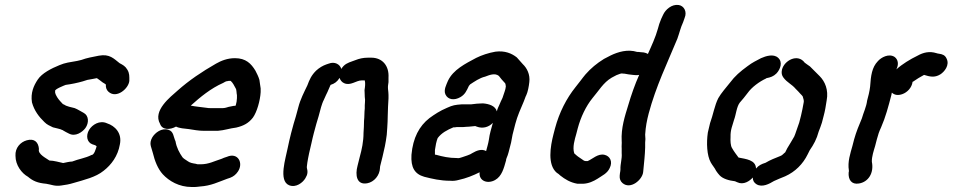

<svg xmlns="http://www.w3.org/2000/svg" viewBox="-20 -734 3856 769"><path d="M269 -87C258 -87 244 -83 233 -81C218 -84 196 -91 178 -91C168 -99 130 -116 136 -137C134 -164 118 -181 87 -172C62 -165 40 -142 42 -110C42 -72 67 -40 92 -26C112 -9 131 -1 165 2C185 5 200 13 225 9C241 7 258 4 274 -1C318 -14 363 -24 395 -50C426 -74 452 -109 460 -155C470 -201 440 -230 409 -240C379 -254 349 -234 337 -214C323 -191 328 -164 350 -156C355 -154 363 -153 367 -148C364 -139 358 -113 346 -113C323 -101 294 -97 269 -87ZM498 -410C498 -429 499 -440 490 -455C482 -469 472 -474 459 -481C436 -499 419 -519 376 -511C351 -506 327 -502 306 -494L289 -490C261 -485 241 -483 218 -473C186 -460 148 -441 131 -415C115 -391 102 -362 108 -324C117 -291 136 -266 158 -245C169 -234 178 -231 192 -224C201 -221 222 -218 230 -213C231 -213 232 -213 232 -212C240 -207 248 -203 256 -199C282 -185 310 -205 322 -221C337 -242 336 -271 315 -282C303 -288 292 -296 279 -301C267 -304 246 -308 237 -315C236 -315 234 -316 232 -317C226 -323 215 -335 210 -343C206 -350 199 -360 201 -369C196 -376 238 -392 243 -394C266 -397 290 -402 311 -408L330 -414C335 -415 341 -416 347 -417L368 -421C375 -417 384 -409 391 -404C392 -403 404 -397 404 -395C403 -383 407 -373 415 -366C447 -338 495 -379 498 -410Z M590 -184C583 -172 581 -160 584 -149L592 -122C600 -89 612 -58 632 -36C657 -9 697 15 748 15H760C765 15 772 14 781 13C826 10 854 -5 890 -18L902 -22C915 -27 925 -35 933 -47C956 -81 933 -125 889 -106L877 -102C870 -99 866 -97 862 -96C839 -89 816 -76 784 -76H772C770 -76 768 -77 764 -78C751 -80 740 -82 731 -89L719 -97C717 -98 714 -101 711 -104C699 -121 687 -143 683 -168C674 -187 676 -207 655 -214C627 -223 601 -202 590 -184ZM744 -311C782 -345 824 -380 874 -402C879 -405 885 -409 891 -409C893 -410 895 -410 897 -410H904C913 -402 918 -391 924 -380C928 -374 927 -360 929 -353V-341C928 -328 928 -326 924 -311C920 -310 918 -310 916 -310C909 -309 902 -307 896 -306C890 -304 880 -301 873 -301H822C817 -301 813 -301 809 -302C788 -305 763 -307 744 -311ZM685 -227C699 -220 718 -219 736 -217C756 -214 775 -210 798 -210H852C879 -212 900 -220 926 -223C956 -230 976 -241 993 -263C1009 -285 1022 -331 1024 -365V-380C1023 -391 1020 -402 1019 -414C1015 -428 1009 -439 1003 -451C986 -479 965 -501 921 -501C891 -501 866 -491 845 -479C789 -447 737 -412 691 -371C663 -346 591 -291 621 -238C630 -212 662 -214 685 -227Z M1536 -340V-354C1536 -361 1535 -369 1534 -378C1533 -390 1535 -395 1536 -405V-423C1539 -470 1512 -503 1467 -503H1454C1434 -503 1418 -499 1403 -493L1392 -489C1372 -482 1359 -477 1347 -458C1342 -476 1321 -489 1296 -479L1287 -476C1273 -471 1259 -463 1246 -451C1227 -432 1220 -416 1211 -392C1198 -365 1183 -336 1175 -305L1165 -268L1156 -238L1146 -201C1140 -178 1137 -163 1132 -140C1125 -102 1094 -10 1138 8C1166 19 1193 -3 1203 -20C1213 -36 1213 -47 1209 -62V-67L1211 -83C1213 -97 1215 -104 1218 -120C1225 -147 1230 -175 1237 -201L1247 -238C1250 -249 1253 -259 1256 -268L1266 -305C1268 -312 1273 -327 1277 -334L1286 -354C1290 -361 1293 -369 1297 -378L1304 -394C1320 -399 1331 -407 1340 -422C1343 -413 1349 -405 1358 -401C1384 -389 1406 -412 1429 -412H1441C1444 -400 1442 -386 1440 -373C1440 -366 1441 -357 1441 -346C1444 -330 1440 -318 1441 -300C1439 -284 1440 -266 1438 -250C1438 -234 1437 -217 1436 -202C1436 -167 1429 -135 1421 -106L1412 -70C1402 -33 1408 8 1451 0C1478 -5 1501 -31 1502 -62C1502 -64 1502 -67 1503 -70L1512 -106C1519 -134 1525 -162 1529 -194L1531 -222C1532 -239 1533 -254 1533 -271C1533 -293 1535 -319 1536 -340Z M1866 -316H1828C1803 -314 1794 -313 1770 -302C1742 -290 1722 -277 1700 -261C1659 -229 1634 -182 1628 -114C1625 -63 1641 -37 1679 -26C1711 -18 1743 -10 1784 -10C1794 -9 1805 -10 1816 -13C1848 -20 1875 -31 1901 -44C1897 -9 1933 4 1963 -13C1990 -28 1998 -60 2007 -92C2007 -94 2007 -97 2009 -101C2012 -108 2015 -116 2017 -124L2027 -163C2029 -172 2031 -186 2033 -195L2044 -238C2052 -269 2066 -300 2078 -328C2082 -337 2084 -346 2088 -353C2094 -366 2098 -387 2100 -405C2104 -436 2090 -462 2074 -477C2067 -485 2056 -497 2050 -504C2030 -520 2002 -532 1964 -527C1936 -522 1909 -513 1887 -502C1844 -479 1795 -455 1774 -410C1768 -395 1756 -374 1764 -356C1774 -334 1800 -331 1824 -345C1843 -356 1849 -371 1858 -390C1860 -392 1862 -395 1863 -396C1880 -407 1901 -422 1923 -427C1939 -433 1962 -443 1978 -430C1984 -422 1993 -411 2000 -404C2005 -400 2005 -396 2006 -388C2005 -374 1998 -360 1995 -349C1993 -341 1989 -335 1986 -328L1980 -314C1976 -306 1972 -297 1970 -288C1964 -310 1939 -318 1914 -320C1902 -320 1878 -318 1866 -316ZM1727 -114C1726 -114 1724 -114 1722 -115V-120V-133C1724 -149 1728 -169 1733 -181C1749 -202 1770 -213 1796 -224C1800 -224 1805 -224 1809 -225H1825C1832 -225 1839 -225 1846 -226C1853 -226 1862 -227 1872 -228C1875 -228 1879 -229 1882 -229H1884C1885 -229 1887 -228 1889 -227C1915 -217 1939 -226 1954 -242C1948 -219 1941 -199 1938 -174C1935 -156 1931 -145 1927 -129C1909 -139 1889 -131 1872 -121C1863 -114 1841 -108 1830 -104C1826 -103 1817 -99 1810 -101C1778 -101 1752 -107 1727 -114Z M2465 -55C2465 -51 2464 -46 2463 -40L2462 -30C2461 -18 2465 -8 2473 -1C2505 27 2553 -14 2556 -45L2557 -55C2560 -86 2563 -112 2564 -143V-163L2565 -177C2565 -183 2564 -189 2564 -195C2566 -227 2571 -252 2578 -279C2607 -388 2653 -482 2693 -579C2703 -607 2705 -621 2716 -645L2722 -662C2733 -688 2719 -711 2698 -714C2670 -718 2645 -695 2636 -675L2628 -658C2622 -644 2618 -631 2615 -619C2606 -586 2589 -549 2575 -518C2570 -521 2564 -523 2558 -524L2546 -525C2540 -526 2535 -526 2532 -526C2494 -538 2455 -526 2426 -512L2399 -498C2370 -480 2347 -461 2325 -436C2313 -422 2297 -399 2285 -385C2249 -340 2220 -284 2203 -220L2197 -197C2184 -147 2172 -74 2210 -42C2215 -39 2219 -36 2224 -31C2243 -16 2264 -3 2293 2H2315C2338 1 2357 -8 2373 -18C2392 -31 2412 -39 2422 -61C2435 -87 2423 -109 2401 -114C2375 -120 2353 -97 2334 -89H2325C2320 -89 2315 -93 2311 -96C2301 -102 2289 -111 2281 -119C2280 -119 2280 -119 2280 -120C2272 -144 2282 -176 2288 -197L2294 -220C2306 -265 2327 -309 2353 -341C2378 -370 2396 -403 2430 -423L2449 -433C2454 -435 2459 -437 2465 -439C2467 -439 2468 -439 2470 -440C2474 -439 2478 -439 2481 -439C2494 -437 2500 -435 2515 -434L2527 -433C2531 -433 2535 -433 2540 -434C2523 -396 2508 -353 2496 -312C2483 -270 2467 -221 2470 -169C2471 -160 2469 -150 2470 -139V-121C2472 -97 2464 -78 2465 -55Z M3112 -455C3109 -442 3111 -432 3118 -423C3133 -403 3151 -397 3167 -378C3174 -371 3180 -365 3186 -358C3190 -354 3193 -351 3195 -348C3197 -341 3201 -330 3199 -324C3196 -307 3192 -286 3188 -270L3181 -243C3177 -230 3169 -210 3165 -197L3161 -187C3152 -171 3142 -155 3133 -140L3125 -124C3118 -119 3114 -112 3105 -109C3083 -100 3066 -94 3046 -82C3030 -77 3019 -72 3008 -59C3007 -94 2967 -97 2938 -103C2930 -114 2919 -128 2912 -141C2906 -150 2905 -170 2906 -185C2905 -214 2914 -232 2920 -254C2928 -275 2930 -306 2943 -323C2953 -334 2965 -349 2974 -361C2991 -385 3021 -407 3049 -420C3049 -421 3049 -421 3050 -421C3066 -424 3078 -428 3090 -440C3106 -457 3116 -486 3096 -503C3078 -519 3048 -510 3028 -501C3008 -490 2995 -485 2974 -469C2944 -447 2924 -430 2903 -402C2888 -383 2869 -362 2857 -341C2842 -312 2836 -273 2824 -241C2820 -227 2819 -217 2815 -203C2809 -162 2811 -111 2827 -83C2833 -72 2843 -61 2848 -50C2853 -43 2857 -37 2862 -32C2875 -18 2899 -11 2924 -8L2926 -7L2933 -4C2958 8 2983 -9 2995 -23C2995 -11 3000 -2 3010 4C3033 18 3062 2 3080 -9C3095 -16 3108 -21 3125 -28C3165 -46 3196 -77 3215 -116L3223 -132C3239 -155 3251 -177 3259 -207C3263 -218 3269 -232 3272 -243L3279 -270C3284 -288 3288 -311 3291 -332C3299 -374 3284 -408 3263 -429C3251 -440 3236 -457 3224 -468C3216 -474 3209 -478 3203 -483C3175 -521 3121 -492 3112 -455Z M3681 -434C3704 -427 3723 -422 3746 -436C3762 -446 3785 -473 3771 -500C3765 -513 3755 -517 3740 -519C3737 -519 3735 -520 3731 -521C3703 -530 3678 -524 3655 -511C3626 -497 3593 -477 3570 -456C3580 -475 3578 -495 3563 -506C3540 -521 3509 -504 3496 -489C3472 -464 3468 -431 3465 -387C3463 -369 3457 -345 3453 -331C3450 -306 3438 -282 3432 -260C3421 -234 3409 -205 3401 -176L3394 -149C3386 -120 3374 -86 3380 -51C3380 -48 3380 -45 3379 -43C3377 -15 3390 6 3420 1C3458 -5 3481 -41 3472 -86C3471 -106 3480 -132 3485 -149L3492 -176C3497 -195 3501 -207 3509 -224C3527 -265 3538 -307 3550 -353L3552 -363C3563 -353 3577 -351 3594 -357C3614 -364 3632 -383 3635 -406C3636 -407 3636 -407 3637 -407C3651 -417 3666 -426 3681 -434Z"/></svg>

Font: Dictator
Style: Ita
Weight: 500
Version: Version MIL.1277